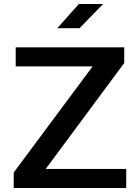

<svg xmlns="http://www.w3.org/2000/svg" viewBox="-20 -946 704 966"><path d="M49 -78 446 -612H59V-708H605V-629L210 -96H615V0H49ZM499 -926 380 -804H268L377 -926Z"/></svg>

Font: Metropolitano Medium
Style: Regular
Weight: 500
Designer: Fonts by Alex Slobzheninov & Chris M. Simpson / Changes by Cristiano Sobral
Foundry: Fonts by Alex Slobzheninov & Chris M. Simpson / Changes by Cristiano Sobral
Version: Version 1.00;August 30, 2020;FontCreator 13.0.0.2681 64-bit